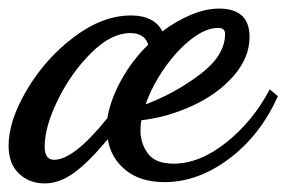

<svg xmlns="http://www.w3.org/2000/svg" viewBox="-46 -380 667 447"><path d="M-26 -41Q-26 -99 17 -171.5Q60 -244 126.5 -294Q193 -344 259 -344Q286 -344 304.5 -334.5Q323 -325 332 -307Q364 -331 398.5 -345.5Q433 -360 464 -360Q535 -360 535 -294Q535 -246 498 -203.5Q461 -161 402.5 -134Q344 -107 283 -100Q281 -90 281 -72Q283 -41 300.5 -20Q318 1 358 1Q419 1 481 -48.5Q543 -98 582 -172L601 -156Q560 -65 487.5 -10.5Q415 44 337 44Q281 44 246.5 16Q212 -12 205 -56Q162 -4 127.5 21.5Q93 47 58 47Q22 47 -2 24Q-26 1 -26 -41ZM478 -301Q478 -315 462 -315Q433 -315 399.5 -289Q366 -263 337 -221.5Q308 -180 293 -137Q362 -163 420 -207Q478 -251 478 -301ZM204 -105Q211 -148 236.5 -194Q262 -240 299 -276Q291 -303 257 -303Q213 -303 166.5 -257Q120 -211 89 -148Q58 -85 58 -39Q58 -23 63.5 -15.5Q69 -8 80 -8Q126 -8 204 -105Z"/></svg>

Font: Dancing Script
Style: Bold
Weight: 700
Designer: Pablo Impallari
Foundry: Pablo Impallari
Version: Version 2.000